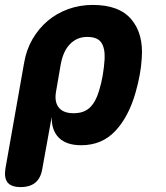

<svg xmlns="http://www.w3.org/2000/svg" viewBox="-55 -580 675 780"><path d="M29 180Q-9 180 -24 161.5Q-39 143 -33 105L43 -325Q52 -378 77 -421Q102 -464 138.5 -495Q175 -526 222 -543Q269 -560 322 -560Q429 -560 478.5 -501.5Q528 -443 521 -345Q519 -310 512.5 -275Q506 -240 496 -205Q468 -106 413.5 -48Q359 10 275 10Q215 10 184.5 -20Q154 -50 155 -105L117 105Q111 143 89 161.5Q67 180 29 180ZM244 -120Q286 -120 310 -143Q334 -166 347 -210Q357 -242 362.5 -275Q368 -308 370 -340Q372 -384 356.5 -407Q341 -430 299 -430Q278 -430 260.5 -422.5Q243 -415 229 -400.5Q215 -386 206 -366Q197 -346 192 -320L173 -210Q165 -167 183.5 -143.5Q202 -120 244 -120Z"/></svg>

Font: Maple Mono ExtraBold
Style: Italic
Weight: 800
Italic angle: -10°
Monospace: yes
Designer: subframe7536
Version: Version 7.200